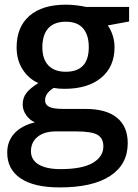

<svg xmlns="http://www.w3.org/2000/svg" viewBox="-20 -570 596 830"><path d="M538.1 -540V-477.1L445.8 -460Q458.5 -442.9 466.8 -418Q475.1 -393.1 475.1 -365.2Q475.1 -281.7 417.5 -233.9Q359.9 -186 258.8 -186Q232.9 -186 211.9 -189.9Q174.8 -167 174.8 -136.2Q174.8 -117.7 192.1 -108.4Q209.5 -99.1 255.9 -99.1H350.1Q439.5 -99.1 485.8 -61Q532.2 -22.9 532.2 48.8Q532.2 140.6 456.5 190.4Q380.9 240.2 237.8 240.2Q127.4 240.2 69.3 201.2Q11.2 162.1 11.2 89.8Q11.2 40 42.7 6.1Q74.2 -27.8 130.9 -41Q107.9 -50.8 93 -72.5Q78.1 -94.2 78.1 -118.2Q78.1 -148.4 95.2 -169.4Q112.3 -190.4 146 -210.9Q104 -229 77.9 -269.8Q51.8 -310.5 51.8 -365.2Q51.8 -453.1 107.2 -501.5Q162.6 -549.8 265.1 -549.8Q288.1 -549.8 313.2 -546.6Q338.4 -543.5 351.1 -540ZM113.8 84Q113.8 121.1 147.2 141.1Q180.7 161.1 241.2 161.1Q335 161.1 380.9 134.3Q426.8 107.4 426.8 63Q426.8 27.8 401.6 12.9Q376.5 -2 308.1 -2H221.2Q171.9 -2 142.8 21.2Q113.8 44.4 113.8 84ZM163.1 -365.2Q163.1 -314.5 189.2 -287.1Q215.3 -259.8 264.2 -259.8Q363.8 -259.8 363.8 -366.2Q363.8 -418.9 339.1 -447.5Q314.5 -476.1 264.2 -476.1Q214.4 -476.1 188.7 -447.8Q163.1 -419.4 163.1 -365.2Z"/></svg>

Font: f1_44652          
Style: Regular
Weight: 600
Foundry: Ascender Corporation
Version: Version 1.10